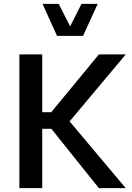

<svg xmlns="http://www.w3.org/2000/svg" viewBox="-20 -981 688 1001"><path d="M277.3 -793.9H413.1L489.3 -960.9H404.8L345.7 -843.3L286.1 -960.9H201.7ZM247.1 -396H200.2V-697.3H81.1V0H200.2V-309.6H247.6L495.6 0H635.7L342.8 -348.1L635.7 -697.3H495.6Z"/></svg>

Font: Estedad SemiBold
Style: Regular
Weight: 600
Designer: Amin Abedi
Version: Version 7.3